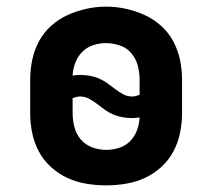

<svg xmlns="http://www.w3.org/2000/svg" viewBox="-20 -551 640 579"><path d="M300 8Q270 8 240 3Q210 -2 183 -14.5Q156 -27 133.5 -47.5Q111 -68 97 -94.5Q83 -121 77 -150.5Q71 -180 71 -210V-310Q71 -340 77 -369.5Q83 -399 97 -425.5Q111 -452 133.5 -472.5Q156 -493 183.5 -505.5Q211 -518 240.5 -524.5Q270 -531 300 -531Q330 -531 359.5 -524.5Q389 -518 416.5 -505.5Q444 -493 466.5 -472.5Q489 -452 503 -425.5Q517 -399 523 -369.5Q529 -340 529 -310V-210Q529 -180 523 -150.5Q517 -121 503 -94.5Q489 -68 466.5 -47.5Q444 -27 417 -14.5Q390 -2 360 3Q330 8 300 8ZM378 -260Q384 -260 390 -261.5Q396 -263 401 -265V-310Q401 -332 395.5 -353Q390 -374 376 -390.5Q362 -407 341 -414Q320 -421 299 -421Q279 -421 260 -414.5Q241 -408 227.5 -394Q214 -380 207 -361.5Q200 -343 199 -323Q205 -324 210.5 -324.5Q216 -325 222 -325Q236 -325 250.5 -322.5Q265 -320 278 -314.5Q291 -309 303 -300.5Q315 -292 326.5 -283Q338 -274 351 -267Q364 -260 378 -260ZM300 -99Q320 -99 339 -105Q358 -111 372 -125Q386 -139 393 -158Q400 -177 401 -197Q395 -196 389.5 -195.5Q384 -195 378 -195Q364 -195 349.5 -197.5Q335 -200 322 -205.5Q309 -211 297 -219.5Q285 -228 273.5 -237Q262 -246 249 -253Q236 -260 222 -260Q216 -260 210 -258.5Q204 -257 199 -255V-210Q199 -189 204.5 -167.5Q210 -146 224 -130Q238 -114 258.5 -106.5Q279 -99 300 -99Z"/></svg>

Font: Iosevka Custom XBdEx
Style: Regular
Weight: 800
Width: 7
Monospace: yes
Designer: Belleve Invis
Foundry: Belleve Invis
Version: Version 11.2.4; ttfautohint (v1.8.4)